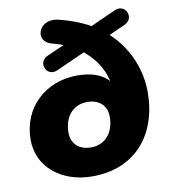

<svg xmlns="http://www.w3.org/2000/svg" viewBox="-81 -781 766 862"><g transform="rotate(-10 301.5 -350.0)"><path d="M272 11C470 11 581 -128 581 -319C581 -415 544 -521 457 -601L531 -634C582 -657 550 -729 499 -706L384 -654C345 -677 290 -697 240 -709C152 -728 119 -627 195 -608C210 -604 228 -599 245 -592L166 -557C116 -534 148 -463 197 -485L329 -544C377 -505 412 -454 424 -396C392 -433 340 -447 282 -447C137 -447 26 -346 26 -198C26 -76 129 11 272 11ZM288 -118C232 -118 199 -151 199 -201C199 -276 243 -322 305 -322C360 -322 394 -290 394 -240C394 -164 350 -118 288 -118Z"/></g></svg>

Font: SN Pro Heavy
Style: Italic
Weight: 800
Italic angle: -9°
Designer: Tobias Whetton
Foundry: Supernotes
Version: Version 1.001;Glyphs 3.2 (3249)